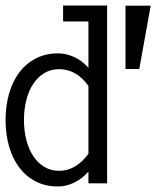

<svg xmlns="http://www.w3.org/2000/svg" viewBox="-20 -657 586 688"><path d="M363.8 0H296.9V-42Q273.9 -16.1 245.4 -2.4Q216.8 11.2 188 11.2Q144 11.2 109.1 -6.3Q74.2 -23.9 50 -55.4Q25.9 -86.9 12.9 -130.9Q0 -174.8 0 -227.1Q0 -278.8 12.9 -323Q25.9 -367.2 50 -398.7Q74.2 -430.2 109.1 -448Q144 -465.8 188 -465.8Q216.8 -465.8 245.4 -452.9Q273.9 -439.9 296.9 -414.1V-580.1H206.1V-637.2H363.8ZM296.9 -349.1Q273.9 -380.9 247.6 -395Q221.2 -409.2 191.9 -409.2Q162.1 -409.2 138.7 -395Q115.2 -380.9 99.1 -356.4Q83 -332 74.5 -299.1Q65.9 -266.1 65.9 -227.1Q65.9 -188 74.5 -155Q83 -122.1 99.1 -97.7Q115.2 -73.2 138.7 -59.1Q162.1 -44.9 191.9 -44.9Q252 -44.9 296.9 -106ZM520 -636.7 479 -409.7H429.7V-636.7Z"/></svg>

Font: Anonymous Pro
Style: Regular
Weight: 400
Monospace: yes
Designer: Mark Simonson
Version: Version 1.002